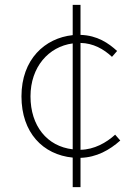

<svg xmlns="http://www.w3.org/2000/svg" viewBox="-20 -738 561 787"><path d="M278 -126C173 -138 105 -222 105 -343C105 -463 179 -547 278 -560ZM452 -186C416 -153 366 -125 310 -124V-562C362 -561 405 -537 439 -505L460 -529C425 -561 379 -593 310 -595V-718H278V-594C164 -582 68 -495 68 -343C68 -194 156 -104 278 -92V29H310V-91C376 -93 429 -123 473 -162Z"/></svg>

Font: Noto Sans CJK JP Thin
Style: Regular
Weight: 250
Designer: Ryoko NISHIZUKA (kana & ideographs); Paul D. Hunt (Latin, Greek & Cyrillic); Wenlong ZHANG (bopomofo); Sandoll Communica
Foundry: Adobe Systems Incorporated
Version: Version 1.004;PS 1.004;hotconv 1.0.82;makeotf.lib2.5.63406